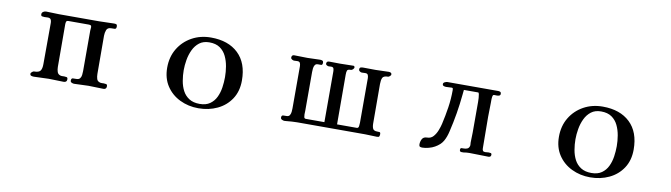

<svg xmlns="http://www.w3.org/2000/svg" viewBox="-32 -978 5064 1448"><g transform="rotate(10 2500.0 -254.0)"><path d="M788 -26Q788 -40 779 -42Q770 -44 760 -44Q754 -44 748 -43.5Q742 -43 736 -44Q712 -49 706.5 -67.5Q701 -86 701 -106Q701 -179 700.5 -252Q700 -325 700 -398Q700 -421 708 -442Q716 -463 744 -463Q757 -463 770 -463.5Q783 -464 783 -483Q783 -496 777 -499Q771 -502 760 -502Q732 -502 703 -500.5Q674 -499 645 -499H338Q313 -499 288 -500.5Q263 -502 238 -502Q227 -502 216.5 -495Q206 -488 206 -476Q206 -463 214.5 -461Q223 -459 233 -459Q239 -459 245.5 -459.5Q252 -460 258 -460Q276 -460 282 -450Q288 -440 288 -424Q288 -345 287.5 -266.5Q287 -188 287 -108Q287 -73 275.5 -57Q264 -41 226 -41Q221 -41 212 -33.5Q203 -26 203 -21Q203 -8 212.5 -5Q222 -2 232 -2Q261 -2 290 -4Q319 -6 347 -6Q376 -6 404 -4.5Q432 -3 460 -3Q485 -3 485 -26Q485 -40 476 -42Q467 -44 457 -44Q451 -44 445 -43.5Q439 -43 433 -44Q410 -49 404 -68Q398 -87 398 -106Q398 -188 397.5 -269Q397 -350 397 -431Q397 -444 400 -452.5Q403 -461 418 -461H571Q580 -461 586.5 -458.5Q593 -456 593 -445Q593 -438 592 -431.5Q591 -425 591 -418V-108Q591 -94 589 -78Q587 -62 578.5 -51.5Q570 -41 550 -41Q537 -41 524.5 -40.5Q512 -40 512 -21Q512 -11 522 -6.5Q532 -2 540 -2Q568 -2 595 -4Q622 -6 650 -6Q679 -6 707.5 -4.5Q736 -3 765 -3Q788 -3 788 -26Z M1653 -249Q1653 -210 1647 -169.5Q1641 -129 1624.5 -94.5Q1608 -60 1577.5 -38.5Q1547 -17 1499 -17Q1450 -17 1418 -37.5Q1386 -58 1368.5 -91.5Q1351 -125 1344 -166Q1337 -207 1337 -247Q1337 -284 1344 -325.5Q1351 -367 1368.5 -404Q1386 -441 1416 -464Q1446 -487 1492 -487Q1542 -487 1573.5 -465Q1605 -443 1622 -407.5Q1639 -372 1646 -330.5Q1653 -289 1653 -249ZM1783 -246Q1783 -380 1707 -452.5Q1631 -525 1498 -525Q1417 -525 1352 -489Q1287 -453 1249 -390Q1211 -327 1211 -244Q1211 -163 1249.5 -104.5Q1288 -46 1353 -14.5Q1418 17 1495 17Q1574 17 1639.5 -14Q1705 -45 1744 -104Q1783 -163 1783 -246Z M2885 -485Q2885 -496 2878 -499.5Q2871 -503 2862 -503Q2837 -503 2812 -501.5Q2787 -500 2762 -500Q2738 -500 2714.5 -500.5Q2691 -501 2667 -501Q2655 -501 2647 -498Q2639 -495 2639 -481Q2639 -473 2647.5 -467.5Q2656 -462 2663 -462Q2670 -462 2676.5 -462.5Q2683 -463 2690 -463Q2706 -463 2710.5 -452Q2715 -441 2715 -428Q2715 -343 2715 -258Q2715 -173 2715 -87Q2715 -78 2713 -61.5Q2711 -45 2698 -45H2547Q2547 -140 2546.5 -235.5Q2546 -331 2546 -426Q2546 -448 2550.5 -458Q2555 -468 2580 -468Q2586 -468 2594 -476Q2602 -484 2602 -490Q2602 -494 2599.5 -498Q2597 -502 2592 -502Q2567 -502 2541 -501Q2515 -500 2489 -500Q2468 -500 2447.5 -500.5Q2427 -501 2406 -501Q2386 -501 2386 -481Q2386 -474 2394.5 -469.5Q2403 -465 2409 -465Q2414 -465 2418.5 -465.5Q2423 -466 2427 -466Q2443 -466 2446.5 -456Q2450 -446 2450 -433Q2450 -336 2450 -239Q2450 -142 2450 -45H2308Q2296 -45 2294 -57Q2292 -69 2292 -77Q2292 -84 2292.5 -90.5Q2293 -97 2293 -104V-401Q2293 -413 2294.5 -428Q2296 -443 2303 -454.5Q2310 -466 2326 -466Q2339 -466 2350.5 -466Q2362 -466 2362 -485Q2362 -496 2354.5 -499.5Q2347 -503 2338 -503Q2313 -503 2289 -501.5Q2265 -500 2240 -500Q2215 -500 2190 -501Q2165 -502 2139 -502Q2119 -502 2119 -481Q2119 -473 2128 -467.5Q2137 -462 2144 -462Q2151 -462 2157 -462.5Q2163 -463 2170 -463Q2186 -463 2190.5 -452Q2195 -441 2195 -428Q2195 -347 2195 -266.5Q2195 -186 2195 -106Q2195 -94 2193.5 -79Q2192 -64 2185 -52.5Q2178 -41 2161 -41Q2148 -41 2135 -40.5Q2122 -40 2122 -22Q2122 -12 2132.5 -7Q2143 -2 2151 -2Q2155 -2 2158.5 -2.5Q2162 -3 2166 -3Q2186 -5 2207 -6.5Q2228 -8 2248 -8H2768Q2791 -8 2814.5 -6.5Q2838 -5 2861 -5Q2874 -5 2877 -12Q2880 -19 2880 -29Q2880 -42 2872 -43.5Q2864 -45 2852.5 -44.5Q2841 -44 2830.5 -49.5Q2820 -55 2816 -76Q2815 -81 2814.5 -87Q2814 -93 2814 -98Q2814 -174 2813.5 -249.5Q2813 -325 2813 -401Q2813 -431 2821 -448.5Q2829 -466 2864 -466Q2869 -466 2877 -473.5Q2885 -481 2885 -485Z M3733 -21Q3733 -32 3725 -33.5Q3717 -35 3709 -35Q3703 -35 3696.5 -34Q3690 -33 3684 -33Q3671 -33 3666 -39Q3661 -45 3661 -58Q3661 -118 3660 -178.5Q3659 -239 3659 -299Q3659 -326 3660 -353Q3661 -380 3661 -408Q3661 -414 3661 -428.5Q3661 -443 3663.5 -456Q3666 -469 3675 -469Q3683 -469 3694 -468.5Q3705 -468 3714 -471.5Q3723 -475 3723 -486Q3723 -497 3716 -500.5Q3709 -504 3700 -504H3311Q3303 -504 3291.5 -498.5Q3280 -493 3280 -483Q3280 -473 3289 -469.5Q3298 -466 3307 -466Q3318 -466 3329.5 -467Q3341 -468 3352 -468Q3359 -468 3360 -461.5Q3361 -455 3361 -450Q3361 -383 3351 -317Q3341 -251 3326 -186Q3321 -164 3310 -135.5Q3299 -107 3280.5 -86Q3262 -65 3233 -65Q3206 -65 3195.5 -46Q3185 -27 3185 -4Q3185 9 3192 12.5Q3199 16 3210 16Q3232 16 3258.5 9Q3285 2 3304 -9Q3345 -32 3363.5 -64Q3382 -96 3392 -141Q3409 -212 3421 -284Q3433 -356 3440 -429Q3441 -439 3442 -448.5Q3443 -458 3444 -467H3553Q3558 -467 3560.5 -455Q3563 -443 3564 -426.5Q3565 -410 3565 -396Q3565 -382 3565 -378Q3565 -324 3565 -270Q3565 -216 3565 -161Q3565 -142 3564 -123Q3563 -104 3563 -85Q3563 -78 3564 -71Q3565 -64 3563 -58Q3559 -43 3547.5 -37.5Q3536 -32 3522 -32Q3512 -32 3502.5 -31.5Q3493 -31 3493 -17Q3493 -2 3508 -2Q3512 -2 3515.5 -2Q3519 -2 3523 -2Q3534 -4 3545 -5Q3556 -6 3567 -6Q3604 -6 3640 -4.5Q3676 -3 3713 -3Q3733 -3 3733 -21Z M4653 -249Q4653 -210 4647 -169.5Q4641 -129 4624.5 -94.5Q4608 -60 4577.5 -38.5Q4547 -17 4499 -17Q4450 -17 4418 -37.5Q4386 -58 4368.5 -91.5Q4351 -125 4344 -166Q4337 -207 4337 -247Q4337 -284 4344 -325.5Q4351 -367 4368.5 -404Q4386 -441 4416 -464Q4446 -487 4492 -487Q4542 -487 4573.5 -465Q4605 -443 4622 -407.5Q4639 -372 4646 -330.5Q4653 -289 4653 -249ZM4783 -246Q4783 -380 4707 -452.5Q4631 -525 4498 -525Q4417 -525 4352 -489Q4287 -453 4249 -390Q4211 -327 4211 -244Q4211 -163 4249.5 -104.5Q4288 -46 4353 -14.5Q4418 17 4495 17Q4574 17 4639.5 -14Q4705 -45 4744 -104Q4783 -163 4783 -246Z"/></g></svg>

Font: UoqMunThenKhung
Style: Regular
Weight: 400
Designer: Font-Kai, 金井和夫, 宇文滿月
Foundry: Kazuo Kanai, Moonlit Owen
Version: Version 1.197